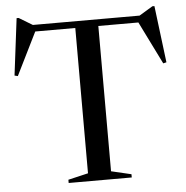

<svg xmlns="http://www.w3.org/2000/svg" viewBox="-53 -804 827 855"><g transform="rotate(-5 360.5 -376.0)"><path d="M501.5 -14.5V0H219.5V-14.5L309 -35.5V-685H130L35.5 -494L21 -497.5L52.5 -751.5H61.5L122 -715H599L659.5 -751.5H668.5L700 -497.5L685.5 -494L591 -685H412V-35.5Z"/></g></svg>

Font: Newsreader 72pt
Style: Regular
Weight: 400
Designer: Hugues Gentile
Foundry: Production Type
Version: Version 1.003; ttfautohint (v1.8.3)